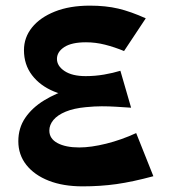

<svg xmlns="http://www.w3.org/2000/svg" viewBox="-20 -633 609 681"><path d="M273 28Q204 28 153 8Q102 -12 73.5 -48Q45 -84 45 -132Q45 -179 69.5 -215Q94 -251 136.5 -277Q179 -303 234.5 -320Q290 -337 352 -346L445 -251Q415 -253 390.5 -254.5Q366 -256 341 -256Q316 -256 285 -253Q242 -249 213 -237Q184 -225 169.5 -207.5Q155 -190 155 -170Q155 -141 184 -125.5Q213 -110 261 -110Q303 -110 357 -123.5Q411 -137 463 -161L524 -8Q450 12 393 20Q336 28 273 28ZM445 -251 285 -288Q221 -288 171.5 -308.5Q122 -329 93.5 -366.5Q65 -404 65 -455Q65 -500 93.5 -535.5Q122 -571 174.5 -592Q227 -613 299 -613Q355 -613 399.5 -602.5Q444 -592 497 -568L420 -452Q386 -466 352.5 -474.5Q319 -483 285 -483Q234 -483 208 -466Q182 -449 182 -424Q182 -399 209 -381Q236 -363 284 -363Q317 -363 349 -368.5Q381 -374 407 -382Z"/></svg>

Font: Marhey Light Medium
Style: Regular
Weight: 500
Version: Version 1.000